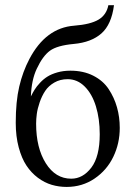

<svg xmlns="http://www.w3.org/2000/svg" viewBox="-20 -718 522 750"><path d="M41.5 -238.3Q41.5 -321.8 55.2 -379.9Q68.8 -438 94.7 -487.3Q158.7 -609.4 270 -617.7Q333 -622.6 364.5 -641.1Q396 -659.7 403.3 -697.8H425.3Q415.5 -622.1 376.2 -587.4Q336.9 -552.7 268.6 -546.4Q203.6 -540.5 175.3 -520Q147 -499.5 123.5 -449.2Q103 -405.8 100.6 -341.3Q107.9 -356 115.5 -368.2Q123 -380.4 136.5 -394.8Q149.9 -409.2 165.5 -418.9Q181.2 -428.7 204.3 -435.3Q227.5 -441.9 254.9 -441.9Q305.7 -441.9 344.2 -422.4Q382.8 -402.8 404.5 -369.9Q426.3 -336.9 437 -298.8Q447.8 -260.7 447.8 -218.3Q447.8 -157.7 422.6 -105.5Q397.5 -53.2 349.4 -20.5Q301.3 12.2 240.2 12.2Q210 12.2 181.9 3.9Q153.8 -4.4 127.9 -23.7Q102.1 -43 83.3 -71.3Q64.5 -99.6 53 -142.6Q41.5 -185.5 41.5 -238.3ZM244.1 -408.7Q214.8 -408.7 192.1 -395.5Q169.4 -382.3 156.5 -362.8Q143.6 -343.3 135 -318.4Q126.5 -293.5 123.8 -273.2Q121.1 -252.9 121.1 -234.9Q121.1 -140.6 158.9 -80.3Q196.8 -20 258.3 -20Q303.7 -20 336.7 -63.2Q369.6 -106.4 369.6 -193.8Q369.6 -253.9 354.7 -302.5Q339.8 -351.1 311 -379.9Q282.2 -408.7 244.1 -408.7Z"/></svg>

Font: Libertinage
Style: l
Weight: 400
Designer: OSP
Foundry: OSP
Version: Version 1.0; 2008; OFL relea